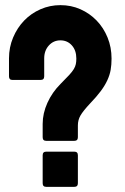

<svg xmlns="http://www.w3.org/2000/svg" viewBox="-20 -727 485 747"><path d="M160 0Q146 0 146 -14V-123Q146 -137 160 -137H269Q283 -137 283 -123V-14Q283 0 269 0ZM160 -179Q146 -179 146 -193V-245Q146 -286 164.5 -327Q183 -368 216 -401Q237 -422 249 -435Q261 -448 267 -458Q273 -468 275 -477.5Q277 -487 277 -499Q277 -531 259.5 -550.5Q242 -570 215 -570Q188 -570 170 -550Q152 -530 152 -500V-430Q152 -416 138 -416H28Q15 -416 15 -430V-500Q15 -543 31 -581Q47 -619 74 -647Q101 -675 137.5 -691Q174 -707 215 -707Q257 -707 293 -691Q329 -675 356 -647Q383 -619 398.5 -581Q414 -543 414 -499Q414 -475 410.5 -455Q407 -435 397.5 -414.5Q388 -394 372 -372.5Q356 -351 331 -325Q303 -295 293 -277.5Q283 -260 283 -239V-193Q283 -179 269 -179Z"/></svg>

Font: AL Dynamic
Style: Bold
Weight: 700
Version: Version 1.000; ttfautohint (v1.8.2) -l 8 -r 50 -G 200 -x 14 